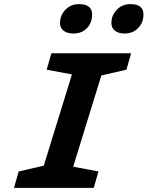

<svg xmlns="http://www.w3.org/2000/svg" viewBox="-20 -914 718 934"><path d="M48 0 71 -80 193 -108 330 -552 207 -575 230 -655H618L595 -575L473 -547L336 -103L459 -80L436 0ZM428 -844Q428 -802 402.5 -776.5Q377 -751 337 -751Q307 -751 289.5 -764.5Q272 -778 272 -802Q272 -840 298.5 -867Q325 -894 364 -894Q396 -894 412 -881.5Q428 -869 428 -844ZM678 -844Q678 -804 652 -777.5Q626 -751 587 -751Q556 -751 539 -764.5Q522 -778 522 -802Q522 -840 548.5 -867Q575 -894 614 -894Q646 -894 662 -881.5Q678 -869 678 -844Z"/></svg>

Font: Intel One Mono
Style: Bold Italic
Weight: 700
Italic angle: -16°
Monospace: yes
Designer: Fred Shallcrass
Foundry: Frere-Jones Type LLC
Version: Version 1.400;hotconv 1.1.0;makeotfexe 2.6.0;FJTRelease1.4